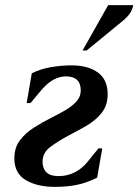

<svg xmlns="http://www.w3.org/2000/svg" viewBox="-20 -719 540 749"><path d="M194 10Q125 10 80.5 -16.5Q36 -43 36 -101Q36 -143 57.5 -171.5Q79 -200 112 -221Q145 -242 179 -259Q209 -274 235.5 -289.5Q262 -305 278.5 -323.5Q295 -342 295 -366Q295 -421 237 -421Q186 -421 140 -366L99 -317H84L104 -433Q138 -450 178.5 -457Q219 -464 259 -464Q324 -464 362 -436Q400 -408 400 -352Q400 -308 376.5 -278.5Q353 -249 317.5 -228.5Q282 -208 247 -190Q206 -168 176 -145.5Q146 -123 146 -88Q146 -62 161 -47Q176 -32 208 -32Q275 -32 321 -87L364 -140H379L359 -26Q319 -6 280.5 2Q242 10 194 10ZM302 -522 402 -699H500Q497 -684 488.5 -669.5Q480 -655 457 -636L318 -522Z"/></svg>

Font: Spectral SemiBold
Style: Italic
Weight: 600
Italic angle: -10°
Designer: Jean-Baptiste Levee
Foundry: Production Type
Version: Version 2.001